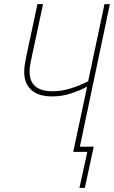

<svg xmlns="http://www.w3.org/2000/svg" viewBox="-20 -734 553 928"><path d="M364 174H390L433 -25H366L511 -714H485L406 -341Q366 -321 323 -307Q280 -293 234 -293Q123 -293 123 -388Q123 -412 132 -452L188 -714H161L105 -452Q97 -412 97 -386Q97 -331 131 -299.5Q165 -268 232 -268Q279 -268 322 -282Q365 -296 401 -315L334 0H402Z"/></svg>

Font: Noto Sans UI SemiCondensed Thin
Style: Italic
Weight: 250
Width: 4
Italic angle: -12°
Designer: Monotype Design Team
Foundry: Monotype Imaging Inc.
Version: Version 1.901